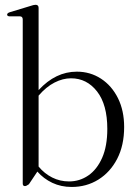

<svg xmlns="http://www.w3.org/2000/svg" viewBox="-20 -750 562 781"><path d="M137 -718V-383.5Q206 -458.5 292.5 -458.5Q347 -458.5 390.8 -430Q434.5 -401.5 459.8 -350.8Q485 -300 485 -233.5Q485 -159 456.8 -104.2Q428.5 -49.5 380.2 -19.5Q332 10.5 271.5 10.5Q228.5 10.5 193 -6.2Q157.5 -23 132 -52L97.5 -0.5Q87 7 81.5 7Q72.5 7 72.5 -3.5V-670.5Q72.5 -683 61.5 -683.5H18Q9 -684.5 9 -690.5Q9 -696.5 19 -700L103 -725.5Q117.5 -730.5 124.5 -730.5Q137 -730.5 137 -718ZM269 -431.5Q235.5 -431.5 201.8 -414.2Q168 -397 137 -361V-72.5Q160.5 -44 192.2 -28Q224 -12 261 -12Q304 -12 339.2 -36.2Q374.5 -60.5 395.5 -108Q416.5 -155.5 416.5 -225.5Q416.5 -324.5 374.8 -378Q333 -431.5 269 -431.5Z"/></svg>

Font: Fraunces 72pt Light
Style: Regular
Weight: 300
Version: Version 1.000;[0bf87f6ff]